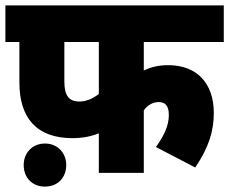

<svg xmlns="http://www.w3.org/2000/svg" viewBox="-20 -642 851 713"><path d="M514 -486H811V-622H0V-486H52V-336C52 -203 117 -129 249 -129C286 -129 317 -135 347 -147V0H514V-232C526 -250 547 -263 569 -263C593 -263 607 -250 607 -215C607 -175 589 -138 559 -96L705 -20C756 -95 774 -157 774 -222C774 -333 711 -400 605 -400C569 -400 540 -393 514 -380ZM219 -486H347V-293C324 -275 299 -265 275 -265C236 -265 219 -287 219 -339ZM68 -29C68 18 100 51 147 51C194 51 226 18 226 -29C226 -74 194 -109 147 -109C100 -109 68 -74 68 -29Z"/></svg>

Font: Noto Sans Devanagari SemiCondensed Black
Style: Regular
Weight: 900
Width: 4
Designer: Jelle Bosma - Monotype Design Team
Foundry: Monotype Imaging Inc.
Version: Version 2.004